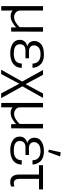

<svg xmlns="http://www.w3.org/2000/svg" viewBox="1062 -1926 1030 3193"><g transform="rotate(90 1576.5 -329.0)"><path d="M263 -49C203 -49 155 -94 155 -146V-530H82V165H155V-25C181 0 212 8 252 8C324 8 383 -38 435 -82V0H505L506 -530H432V-141C377 -85 321 -49 263 -49Z M866 15C991 15 1107 -36 1107 -177H1036C1034 -73 963 -44 870 -44C804 -44 715 -59 715 -143C715 -212 758 -238 823 -238H948V-297H826C776 -297 734 -327 734 -380C734 -409 746 -435 770 -457C792 -478 832 -489 886 -489C984 -489 1035 -439 1037 -355H1107C1107 -404 1088 -449 1051 -488C1017 -526 963 -545 891 -545C832 -545 766 -539 718 -501C680 -471 661 -432 661 -384C661 -326 695 -284 750 -267C678 -252 642 -207 642 -143C642 -22 766 15 866 15Z M1532 166H1611L1415 -187L1608 -530H1535L1379 -241L1223 -530H1143L1336 -183L1139 166H1211L1372 -135Z M1872 -49C1812 -49 1764 -94 1764 -146V-530H1691V165H1764V-25C1790 0 1821 8 1861 8C1933 8 1992 -38 2044 -82V0H2114L2115 -530H2041V-141C1986 -85 1930 -49 1872 -49Z M2475 15C2599 15 2716 -36 2716 -176H2645C2641 -72 2574 -44 2480 -44C2413 -44 2324 -58 2324 -143C2324 -212 2368 -238 2432 -238H2557V-296H2434C2384 -296 2343 -328 2343 -380C2343 -409 2355 -434 2379 -456C2401 -477 2440 -488 2495 -488C2593 -488 2643 -439 2645 -355H2715C2715 -404 2696 -449 2660 -488C2624 -526 2569 -545 2494 -545C2391 -545 2270 -508 2270 -384C2270 -327 2305 -283 2359 -266C2288 -252 2251 -207 2251 -143C2251 -22 2375 15 2475 15ZM2508 -616 2581 -814 2512 -824 2468 -627Z M2727 -463H2882V-138C2882 -53 2910 15 3005 15C3020 15 3034 14 3047 11C3061 9 3073 6 3080 3V-55C3062 -48 3046 -44 3026 -44C2967 -44 2954 -91 2954 -141V-463H3129V-530H2727Z"/></g></svg>

Font: Cheyenne Sans Light
Style: Regular
Weight: 300
Designer: The Public Sans project authors (U.S. Web Design System), Libre Franklin designed by Pablo Impallari and Rodrigo Fuenzal
Foundry: The Cheyenne Sans Project Authors
Version: Version 2.007